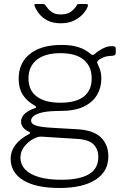

<svg xmlns="http://www.w3.org/2000/svg" viewBox="-20 -762 626 957"><path d="M538 -532Q549 -532 553 -529Q557 -526 557 -518V-500Q557 -493 554 -489Q551 -485 540 -484Q521 -483 509 -480.5Q497 -478 485 -471Q461 -459 465 -448Q470 -436 477.5 -418Q485 -400 485 -369Q485 -325 463.5 -288.5Q442 -252 397 -230.5Q352 -209 280 -209Q224 -209 192.5 -202Q161 -195 148 -184Q135 -173 135 -161Q135 -144 160 -136Q185 -128 240 -125L362 -118Q444 -114 482 -78Q520 -42 520 18Q520 93 456 134Q392 175 277 175Q159 175 96 136.5Q33 98 33 29Q33 -7 55.5 -38Q78 -69 125 -94Q136 -100 125 -105Q105 -114 95 -127Q85 -140 85 -157Q85 -169 92 -181Q99 -193 114.5 -204Q130 -215 155 -223Q161 -225 160 -228.5Q159 -232 154 -235Q113 -258 93 -290.5Q73 -323 73 -369Q73 -449 129.5 -493.5Q186 -538 287 -538Q338 -538 372.5 -526.5Q407 -515 432 -493Q437 -489 441.5 -488.5Q446 -488 451 -492Q461 -501 474.5 -510Q488 -519 504 -525.5Q520 -532 538 -532ZM281 -250Q359 -250 398 -281Q437 -312 437 -371Q437 -431 397.5 -464Q358 -497 281 -497Q205 -497 163.5 -464Q122 -431 122 -371Q122 -312 163 -281Q204 -250 281 -250ZM186 -81Q169 -82 145 -69Q121 -56 101.5 -32Q82 -8 82 23Q82 58 106 83Q130 108 175.5 121Q221 134 286 134Q376 134 423 106.5Q470 79 470 20Q470 -19 445.5 -43Q421 -67 360 -70ZM410 -742Q421 -742 418 -732Q413 -715 396 -695Q379 -675 351 -660.5Q323 -646 283 -646Q244 -646 217.5 -659.5Q191 -673 175 -693.5Q159 -714 152 -734Q151 -736 151.5 -739Q152 -742 157 -742H194Q200 -742 202 -740.5Q204 -739 207 -735Q212 -728 220.5 -717.5Q229 -707 244 -698.5Q259 -690 283 -690Q317 -690 336 -705.5Q355 -721 363 -736Q365 -740 367.5 -741Q370 -742 373 -742Z"/></svg>

Font: Libre Franklin ExtraLight
Style: Regular
Weight: 250
Designer: Pablo Impallari, Rodrigo Fuenzalida, Nhung Nguyen
Foundry: Impallari Type
Version: Version 3.000